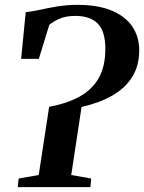

<svg xmlns="http://www.w3.org/2000/svg" viewBox="-20 -771 594 791"><path d="M53 0 57 -35.5 139.5 -50 182.5 -331Q256 -344.5 307.8 -373Q359.5 -401.5 386.8 -449.5Q414 -497.5 414 -570.5Q414 -642 382.8 -673.8Q351.5 -705.5 290 -705.5Q252 -705.5 225.5 -694Q199 -682.5 183 -668.5L140 -528.5H67L86 -721Q110.5 -723 143.8 -730.5Q177 -738 216.5 -744.5Q256 -751 299 -751Q384 -751 440.5 -727.2Q497 -703.5 525.2 -661.5Q553.5 -619.5 553.5 -564Q553.5 -499.5 524.2 -453.2Q495 -407 441.8 -376.8Q388.5 -346.5 316 -330.5L273.5 -50L355.5 -35.5L352.5 0Z"/></svg>

Font: Merriweather 60pt SemiBold
Style: Italic
Weight: 600
Italic angle: -7.8°
Version: Version 2.101